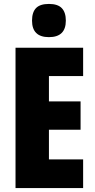

<svg xmlns="http://www.w3.org/2000/svg" viewBox="-20 -1008 483 977"><path d="M403 -51H59V-765H403V-621H229V-492H390V-348H229V-197H403ZM229 -988Q274 -988 294.5 -966.5Q315 -945 315 -903Q315 -819 229 -819Q143 -819 143 -903Q143 -946 163.5 -967Q184 -988 229 -988Z"/></svg>

Font: Noto Sans Tamil UI ExtraCondensed Black
Style: Regular
Weight: 900
Width: 2
Designer: Jelle Bosma - Monotype Design Team
Foundry: Monotype Imaging Inc.
Version: Version 2.004; ttfautohint (v1.8.4.7-5d5b)